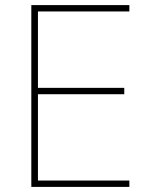

<svg xmlns="http://www.w3.org/2000/svg" viewBox="-20 -734 590 754"><path d="M488 0V-25H129V-364H468V-389H129V-689H488V-714H103V0Z"/></svg>

Font: Noto Sans Syriac Eastern Thin
Style: Regular
Weight: 100
Designer: Patrick Giasson and the Monotype Design Team
Foundry: Monotype Imaging Inc.
Version: Version 3.001